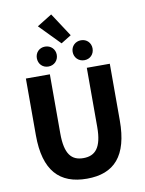

<svg xmlns="http://www.w3.org/2000/svg" viewBox="-107 -1082 879 1167"><g transform="rotate(-10 332.5 -498.5)"><path d="M334 12C502 12 591 -83 591 -302V-652H449V-287C449 -159 407 -115 334 -115C261 -115 221 -159 221 -287V-652H73V-302C73 -83 165 12 334 12ZM387 -864 292 -1009 200 -952 324 -825ZM221 -700C257 -700 283 -727 283 -762C283 -796 257 -823 221 -823C185 -823 160 -796 160 -762C160 -727 185 -700 221 -700ZM443 -700C479 -700 504 -727 504 -762C504 -796 479 -823 443 -823C407 -823 381 -796 381 -762C381 -727 407 -700 443 -700Z"/></g></svg>

Font: Giro Sans Regular
Style: Bold
Weight: 700
Designer: Paul D. Hunt
Foundry: Adobe Systems Incorporated
Version: Version 1.000;PS 1.0;hotconv 1.0.88;makeotf.lib2.5.647800